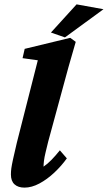

<svg xmlns="http://www.w3.org/2000/svg" viewBox="-20 -857 497 885"><path d="M92.8 7.8Q63.5 7.8 46.9 -7.3Q30.3 -22.5 30.3 -52.7Q30.3 -66.4 32.2 -81.1Q34.2 -95.7 40 -122.6Q45.9 -149.4 57.6 -199.2L154.3 -579.1L84 -588.9L93.8 -631.8L303.7 -682.6L329.1 -664.1Q309.6 -598.6 295.9 -548.8Q282.2 -499 272.5 -462.9L202.1 -204.1Q195.3 -175.8 189.9 -153.8Q184.6 -131.8 182.6 -115.2Q180.7 -98.6 180.7 -88.9Q198.2 -100.6 217.3 -120.1Q236.3 -139.6 255.9 -164.1L288.1 -127Q263.7 -92.8 230.5 -61.5Q197.3 -30.3 161.6 -11.2Q126 7.8 92.8 7.8ZM279.3 -684.6 214.8 -707 333 -836.9 457 -814.5Z"/></svg>

Font: Crimson Pro ExtraBold
Style: Italic
Weight: 800
Italic angle: -12°
Designer: Jacques Le Bailly
Foundry: Baron von Fonthausen
Version: Version 1.003